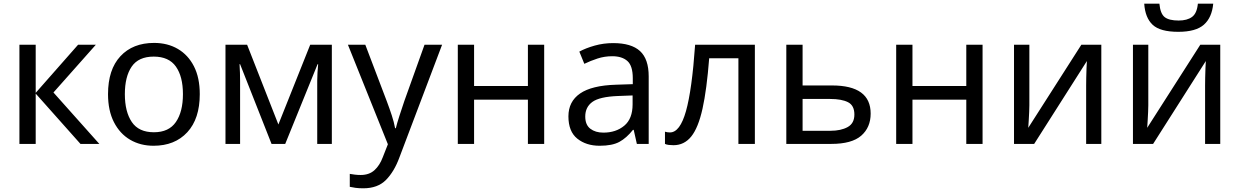

<svg xmlns="http://www.w3.org/2000/svg" viewBox="-20 -778 6703 1038"><path d="M402 -536H498L269 -278L517 0H415L173 -272V0H85V-536H173V-276Z M1060 -269Q1060 -136 992.5 -63Q925 10 810 10Q739 10 683.5 -22.5Q628 -55 596 -117.5Q564 -180 564 -269Q564 -402 631 -474Q698 -546 813 -546Q886 -546 941.5 -513.5Q997 -481 1028.5 -419.5Q1060 -358 1060 -269ZM655 -269Q655 -174 692.5 -118.5Q730 -63 812 -63Q893 -63 931 -118.5Q969 -174 969 -269Q969 -364 931 -418Q893 -472 811 -472Q729 -472 692 -418Q655 -364 655 -269Z M1774 -536V0H1695V-342Q1695 -363 1696.5 -386Q1698 -409 1700 -431H1697L1522 0H1448L1278 -431H1275Q1278 -386 1278 -339V0H1199V-536H1316L1485 -105L1657 -536Z M1861 -536H1955L2071 -231Q2086 -191 2098 -154.5Q2110 -118 2116 -85H2120Q2126 -110 2139 -150.5Q2152 -191 2166 -232L2275 -536H2370L2139 74Q2111 150 2066.5 195Q2022 240 1944 240Q1920 240 1902 237.5Q1884 235 1871 232V162Q1882 164 1897.5 166Q1913 168 1930 168Q1976 168 2004.5 142Q2033 116 2049 73L2077 2Z M2543 -536V-313H2834V-536H2922V0H2834V-239H2543V0H2455V-536Z M3295 -545Q3393 -545 3440 -502Q3487 -459 3487 -365V0H3423L3406 -76H3402Q3367 -32 3328.5 -11Q3290 10 3222 10Q3149 10 3101 -28.5Q3053 -67 3053 -149Q3053 -229 3116 -272.5Q3179 -316 3310 -320L3401 -323V-355Q3401 -422 3372 -448Q3343 -474 3290 -474Q3248 -474 3210 -461.5Q3172 -449 3139 -433L3112 -499Q3147 -518 3195 -531.5Q3243 -545 3295 -545ZM3321 -259Q3221 -255 3182.5 -227Q3144 -199 3144 -148Q3144 -103 3171.5 -82Q3199 -61 3242 -61Q3310 -61 3355 -98.5Q3400 -136 3400 -214V-262Z M4061 0H3972V-463H3814Q3801 -294 3778 -190.5Q3755 -87 3717 -40Q3679 7 3621 7Q3608 7 3595.5 5.5Q3583 4 3575 0V-66Q3581 -64 3588 -63Q3595 -62 3602 -62Q3656 -62 3688.5 -177Q3721 -292 3738 -536H4061Z M4478 -316Q4687 -316 4687 -164Q4687 -89 4636 -44.5Q4585 0 4474 0H4231V-536H4319V-316ZM4599 -159Q4599 -208 4564.5 -225.5Q4530 -243 4468 -243H4319V-71H4470Q4526 -71 4562.5 -91Q4599 -111 4599 -159Z M4913 -536V-313H5204V-536H5292V0H5204V-239H4913V0H4825V-536Z M5545 -209Q5545 -197 5544 -173Q5543 -149 5541.5 -125Q5540 -101 5539 -87L5826 -536H5934V0H5852V-316Q5852 -332 5852.5 -358Q5853 -384 5854 -409.5Q5855 -435 5856 -448L5571 0H5462V-536H5545Z M6539 -758Q6532 -683 6488.5 -644.5Q6445 -606 6350 -606Q6252 -606 6211.5 -644Q6171 -682 6166 -758H6248Q6253 -704 6276.5 -685.5Q6300 -667 6352 -667Q6398 -667 6424.5 -686.5Q6451 -706 6456 -758ZM6188 -209Q6188 -197 6187 -173Q6186 -149 6184.5 -125Q6183 -101 6182 -87L6469 -536H6577V0H6495V-316Q6495 -332 6495.5 -358Q6496 -384 6497 -409.5Q6498 -435 6499 -448L6214 0H6105V-536H6188Z"/></svg>

Font: Go Noto Current
Style: Regular
Weight: 400
Designer: Monotype Design Team
Foundry: Monotype Imaging Inc.
Version: Version 2.007; ttfautohint (v1.8) -l 8 -r 50 -G 200 -x 14 -D